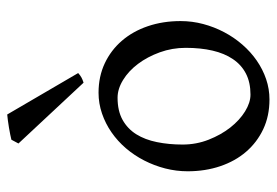

<svg xmlns="http://www.w3.org/2000/svg" viewBox="-140 -628 782 543"><g transform="rotate(-90 251.5 -356.0)"><path d="M388.2 -222.2Q388.2 -260.7 375.5 -295.7Q362.8 -330.6 342.8 -357.2Q322.8 -383.8 297.4 -399.4Q272 -415 247.1 -415Q210 -415 184.6 -400.9Q159.2 -386.7 143.8 -362.1Q128.4 -337.4 121.6 -303.7Q114.7 -270 114.7 -231Q114.7 -192.4 128.4 -157.5Q142.1 -122.6 162.8 -96.2Q183.6 -69.8 208.5 -54.4Q233.4 -39.1 255.9 -39.1Q290.5 -39.1 315.4 -52Q340.3 -64.9 356.4 -88.9Q372.6 -112.8 380.4 -146.5Q388.2 -180.2 388.2 -222.2ZM463.9 -236.8Q463.9 -204.1 455.6 -172.9Q447.3 -141.6 432.6 -113.8Q418 -85.9 397.5 -62.3Q377 -38.6 352.3 -21.5Q327.6 -4.4 299.8 5.1Q272 14.6 242.2 14.6Q195.8 14.6 158.4 -2.9Q121.1 -20.5 94.5 -51.3Q67.9 -82 53.5 -124.5Q39.1 -167 39.1 -216.8Q39.1 -249 47.1 -280.3Q55.2 -311.5 69.6 -339.6Q84 -367.7 104.2 -391.4Q124.5 -415 149.2 -432.1Q173.8 -449.2 202.4 -459Q231 -468.8 261.2 -468.8Q307.1 -468.8 344.5 -451.2Q381.8 -433.6 408.4 -402.6Q435.1 -371.6 449.5 -329.1Q463.9 -286.6 463.9 -236.8ZM316.9 -526.4Q310.5 -520.5 304.2 -517.1Q297.9 -513.7 289.6 -511.2L117.7 -695.3L128.4 -715.3Q133.3 -716.8 142.8 -718.5Q152.3 -720.2 162.8 -722.2Q173.3 -724.1 183.6 -725.3Q193.8 -726.6 199.7 -727.1Z"/></g></svg>

Font: Gentium Plus APac
Style: Regular
Weight: 400
Designer: J. Victor Gaultney, Annie Olsen, Iska Routamaa, Becca Hirsbrunner
Foundry: SIL International
Version: Version 5.000